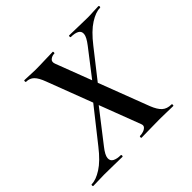

<svg xmlns="http://www.w3.org/2000/svg" viewBox="-187 -798 971 971"><g transform="rotate(-45 298.0 -312.5)"><path d="M313 0Q309 0 309.5 -6Q310 -12 313 -12Q325 -12 337.5 -16Q350 -20 357.5 -28.5Q365 -37 359 -51L172 -542Q158 -580 141.5 -596.5Q125 -613 99 -613Q96 -613 96 -619Q96 -625 99 -625Q117 -625 136.5 -623.5Q156 -622 173 -622Q209 -622 244 -623.5Q279 -625 301 -625Q304 -625 304 -619Q304 -613 301 -613Q285 -613 272.5 -603Q260 -593 268 -573L455 -83Q470 -45 488.5 -28.5Q507 -12 538 -12Q542 -12 542 -6Q542 0 538 0Q518 0 494.5 -1Q471 -2 444 -2Q411 -2 373 -1Q335 0 313 0ZM-32 0Q-36 0 -36 -6Q-36 -12 -32 -12Q-2 -12 39 -38Q80 -64 126 -123L274 -310L292 -291L146 -103Q119 -69 117.5 -49Q116 -29 132.5 -20.5Q149 -12 175 -12Q179 -12 179 -6Q179 0 175 0Q153 0 116 -1Q79 -2 46 -2Q26 -2 6.5 -1Q-13 0 -32 0ZM322 -315 303 -333 449 -522Q476 -557 477.5 -576.5Q479 -596 463 -604.5Q447 -613 420 -613Q416 -613 416 -619Q416 -625 420 -625Q442 -625 479 -623.5Q516 -622 550 -622Q570 -622 589 -623.5Q608 -625 627 -625Q632 -625 632 -619Q632 -613 627 -613Q597 -613 556 -587Q515 -561 469 -502Z"/></g></svg>

Font: Cormorant Infant Light
Style: Italic
Weight: 300
Italic angle: -10°
Designer: Christian Thalmann (Catharsis Fonts)
Foundry: Catharsis Fonts
Version: Version 4.001